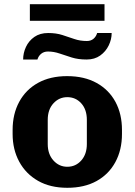

<svg xmlns="http://www.w3.org/2000/svg" viewBox="-20 -883 640 913"><path d="M300 10Q219 10 161 -23Q103 -56 71.5 -114Q40 -172 40 -246V-265Q40 -341 71.5 -399Q103 -457 161 -489Q219 -521 299 -521Q381 -521 439.5 -488.5Q498 -456 529 -398.5Q560 -341 560 -265V-246Q560 -170 528.5 -112Q497 -54 439 -22Q381 10 300 10ZM300 -90Q340 -90 366.5 -120Q393 -150 393 -198V-313Q393 -362 366.5 -391.5Q340 -421 300 -421Q261 -421 234 -391.5Q207 -362 207 -313V-198Q207 -150 234 -120Q261 -90 300 -90ZM122 -784V-863H477V-784ZM90 -600Q90 -631 103.5 -660Q117 -689 143.5 -707.5Q170 -726 209 -726Q247 -726 276.5 -716.5Q306 -707 333.5 -697.5Q361 -688 393 -688Q412 -688 424.5 -698.5Q437 -709 442 -726H511Q511 -696 497 -667Q483 -638 456.5 -619Q430 -600 392 -600Q352 -600 321.5 -609.5Q291 -619 263.5 -628.5Q236 -638 208 -638Q189 -638 176 -627.5Q163 -617 158 -600Z"/></svg>

Font: Chivo Mono Medium
Style: Bold
Weight: 700
Monospace: yes
Version: Version 1.008